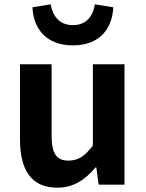

<svg xmlns="http://www.w3.org/2000/svg" viewBox="-20 -859 677 893"><path d="M246 14C322 14 376 -23 424 -80H428L439 0H559V-560H412V-182C374 -132 344 -112 298 -112C244 -112 220 -143 220 -229V-560H73V-210C73 -70 125 14 246 14ZM319 -648C447 -648 502 -729 507 -825L421 -839C414 -787 383 -742 319 -742C255 -742 224 -787 216 -839L131 -825C135 -729 192 -648 319 -648Z"/></svg>

Font: Source Han Sans JP
Style: Bold
Weight: 700
Designer: Ryoko NISHIZUKA 西塚涼子 (kana, bopomofo & ideographs); Paul D. Hunt (Latin, Greek & Cyrillic); Sandoll Communications 산돌커뮤니
Foundry: Adobe
Version: Version 2.002;hotconv 1.0.116;makeotfexe 2.5.65601